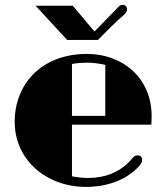

<svg xmlns="http://www.w3.org/2000/svg" viewBox="-20 -749 675 779"><path d="M39.6 -254.9C39.6 -97.2 171.4 9.3 328.1 9.3C421.4 9.3 492.7 -22 539.6 -69.8C553.7 -84.5 556.6 -91.3 556.6 -101.1C556.6 -111.8 549.3 -118.7 537.6 -118.7C528.3 -118.7 522.9 -114.7 513.7 -103C509.3 -97.7 502.9 -91.3 496.6 -85C457.5 -48.8 404.8 -26.9 336.4 -26.9C320.3 -26.9 293.9 -29.3 272 -33.7V-243.2H594.2C594.7 -255.4 595.2 -267.1 595.2 -278.3C594.7 -438.5 471.2 -530.3 333.5 -530.3C147 -530.3 39.6 -406.7 39.6 -254.9ZM272 -278.8V-489.3C289.1 -493.2 314.9 -494.6 335 -494.6C356.9 -494.6 387.2 -491.2 407.2 -485.4V-278.8ZM252.4 -586.9H377.4L431.2 -641.1C456.5 -665.5 466.8 -674.8 476.1 -682.6C492.2 -695.8 495.6 -703.1 495.6 -711.4C495.6 -722.2 488.3 -729.5 476.6 -729.5C468.8 -729.5 461.9 -723.6 450.7 -710.9C447.8 -708.5 445.3 -705.1 416 -675.3L363.3 -621.1L275.4 -725.6H124.5Z"/></svg>

Font: Limelight
Style: Regular
Weight: 400
Designer: Nicole Fally
Foundry: Nicole Fally
Version: Version 1.002